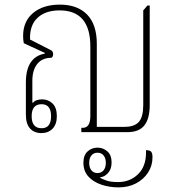

<svg xmlns="http://www.w3.org/2000/svg" viewBox="-20 -572 771 831"><path d="M159 4Q128 4 110 -16Q92 -36 92 -76V-215Q92 -325 174 -340V-343L83 -385Q80 -400 80 -416Q80 -480 123.5 -516Q167 -552 239 -552Q315 -552 357 -509Q399 -466 399 -382V-23H519Q562 -23 581 -44.5Q600 -66 600 -117V-527L618 -548H628V-117Q628 -59 605 -29.5Q582 0 531 0H332V-19H340Q354 -19 362.5 -31Q371 -43 371 -71V-371Q371 -527 238 -527Q177 -527 142.5 -495Q108 -463 110 -401L198 -356Q210 -351 210 -338Q210 -327 203 -322Q163 -322 141.5 -295.5Q120 -269 120 -222V-128L123 -127Q128 -135 139.5 -138.5Q151 -142 162 -142Q189 -142 207.5 -124Q226 -106 226 -69Q226 -34 207.5 -15Q189 4 159 4ZM160 -17Q201 -17 201 -69Q201 -121 160 -121Q117 -121 117 -69Q117 -17 160 -17ZM493 239Q453 239 418 227Q383 215 362 191.5Q341 168 341 132Q341 100 359 83.5Q377 67 402 67Q426 67 444.5 83Q463 99 463 131Q463 160 447.5 177Q432 194 414 195V198Q423 203 441 209.5Q459 216 491 216Q542 216 577 182.5Q612 149 612 88V78Q629 78 634.5 85Q640 92 640 109Q640 145 621 174.5Q602 204 569 221.5Q536 239 493 239ZM402 177Q419 177 428.5 165Q438 153 438 133Q438 113 428.5 101Q419 89 402 89Q385 89 375.5 101Q366 113 366 133Q366 153 375.5 165Q385 177 402 177Z"/></svg>

Font: Noto Serif Thai Condensed Thin
Style: Regular
Weight: 100
Width: 3
Designer: Monotype Design Team
Foundry: Monotype Imaging Inc.
Version: Version 2.001; ttfautohint (v1.8.4.7-5d5b)